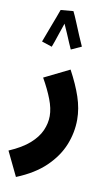

<svg xmlns="http://www.w3.org/2000/svg" viewBox="-138 -767 609 1048"><g transform="rotate(10 166.5 -243.0)"><path d="M29 230 -36 95Q36 64 77 27.5Q118 -9 135.5 -49Q153 -89 153 -129Q153 -171 133.5 -221.5Q114 -272 81 -330L221 -399Q261 -325 282.5 -261Q304 -197 304 -136Q304 -64 276.5 4.5Q249 73 188.5 131.5Q128 190 29 230ZM181 -716Q191 -696 205.5 -661Q220 -626 235 -590Q250 -554 260 -533L203 -507Q197 -519 187.5 -542Q178 -565 166.5 -591.5Q155 -618 145 -640Q136 -614 126.5 -586Q117 -558 109.5 -535.5Q102 -513 98 -504L41 -523Q45 -534 54.5 -559Q64 -584 75 -613.5Q86 -643 96 -669Q106 -695 111 -710Z"/></g></svg>

Font: Noto Sans Arabic UI Cn XBd
Style: Regular
Weight: 800
Width: 3
Designer: Monotype Design Team, Nadine Chahine and Nizar Qandah
Foundry: Monotype Imaging Inc.
Version: Version 2.010; ttfautohint (v1.8.4.7-5d5b)